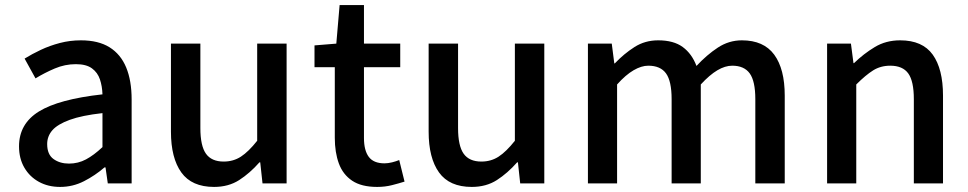

<svg xmlns="http://www.w3.org/2000/svg" viewBox="-20 -723 3818 757"><path d="M217 14Q170 14 133.5 -6Q97 -26 76 -62Q55 -98 55 -146Q55 -235 133.5 -283.5Q212 -332 384 -351Q383 -383 374 -410Q365 -437 342.5 -453.5Q320 -470 279 -470Q236 -470 196 -453Q156 -436 120 -414L77 -492Q106 -510 141 -526.5Q176 -543 216 -553.5Q256 -564 299 -564Q368 -564 412 -536.5Q456 -509 477.5 -457Q499 -405 499 -331V0H405L396 -63H392Q355 -31 311 -8.5Q267 14 217 14ZM252 -78Q288 -78 319 -94.5Q350 -111 384 -143V-277Q303 -268 255 -250.5Q207 -233 186.5 -209.5Q166 -186 166 -155Q166 -114 191 -96Q216 -78 252 -78Z M824 14Q736 14 695 -43Q654 -100 654 -204V-551H770V-218Q770 -148 792 -117Q814 -86 862 -86Q900 -86 930 -105.5Q960 -125 994 -168V-551H1110V0H1015L1006 -83H1003Q965 -40 923 -13Q881 14 824 14Z M1467 14Q1405 14 1368.5 -10.5Q1332 -35 1316 -78.5Q1300 -122 1300 -180V-458H1220V-544L1306 -551L1319 -703H1415V-551H1558V-458H1415V-179Q1415 -130 1434 -104.5Q1453 -79 1496 -79Q1510 -79 1526 -83Q1542 -87 1554 -92L1575 -7Q1553 0 1525.5 7Q1498 14 1467 14Z M1840 14Q1752 14 1711 -43Q1670 -100 1670 -204V-551H1786V-218Q1786 -148 1808 -117Q1830 -86 1878 -86Q1916 -86 1946 -105.5Q1976 -125 2010 -168V-551H2126V0H2031L2022 -83H2019Q1981 -40 1939 -13Q1897 14 1840 14Z M2298 0V-551H2392L2402 -473H2404Q2440 -511 2481.5 -537.5Q2523 -564 2575 -564Q2636 -564 2672 -537.5Q2708 -511 2726 -463Q2767 -507 2810.5 -535.5Q2854 -564 2905 -564Q2991 -564 3032.5 -507.5Q3074 -451 3074 -346V0H2958V-332Q2958 -403 2936 -433.5Q2914 -464 2867 -464Q2839 -464 2808.5 -446Q2778 -428 2743 -390V0H2628V-332Q2628 -403 2606 -433.5Q2584 -464 2536 -464Q2509 -464 2478 -446Q2447 -428 2413 -390V0Z M3241 0V-551H3335L3345 -474H3347Q3385 -511 3429 -537.5Q3473 -564 3529 -564Q3617 -564 3657.5 -507.5Q3698 -451 3698 -346V0H3583V-332Q3583 -403 3561 -433.5Q3539 -464 3490 -464Q3452 -464 3422.5 -445.5Q3393 -427 3356 -390V0Z"/></svg>

Font: Noto Sans SC Medium
Style: Regular
Weight: 500
Designer: Ryoko NISHIZUKA  (kana, bopomofo & ideographs); Paul D. Hunt (Latin, Greek & Cyrillic); Sandoll Communications , Soo-you
Foundry: Adobe
Version: Version 2.004-H2;hotconv 1.0.118;makeotfexe 2.5.65603